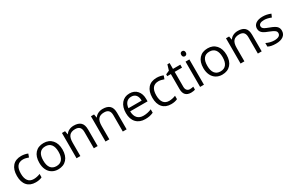

<svg xmlns="http://www.w3.org/2000/svg" viewBox="165 -2123 5316 3522"><g transform="rotate(-30 2823.0 -362.0)"><path d="M299.8 9.8Q183.6 9.8 119.9 -61.8Q56.2 -133.3 56.2 -264.2Q56.2 -398.4 120.8 -471.7Q185.5 -544.9 305.2 -544.9Q343.8 -544.9 382.3 -536.6Q420.9 -528.3 442.9 -517.1L418 -448.2Q391.1 -459 359.4 -466.1Q327.6 -473.1 303.2 -473.1Q140.1 -473.1 140.1 -265.1Q140.1 -166.5 179.9 -113.8Q219.7 -61 297.9 -61Q364.7 -61 435.1 -89.8V-18.1Q381.3 9.8 299.8 9.8Z M1023.9 -268.1Q1023.9 -137.2 958 -63.7Q892.1 9.8 775.9 9.8Q704.1 9.8 648.4 -23.9Q592.8 -57.6 562.5 -120.6Q532.2 -183.6 532.2 -268.1Q532.2 -398.9 597.7 -471.9Q663.1 -544.9 779.3 -544.9Q891.6 -544.9 957.8 -470.2Q1023.9 -395.5 1023.9 -268.1ZM616.2 -268.1Q616.2 -165.5 657.2 -111.8Q698.2 -58.1 777.8 -58.1Q857.4 -58.1 898.7 -111.6Q939.9 -165 939.9 -268.1Q939.9 -370.1 898.7 -423.1Q857.4 -476.1 776.9 -476.1Q697.3 -476.1 656.7 -423.8Q616.2 -371.6 616.2 -268.1Z M1532.2 0V-346.2Q1532.2 -411.6 1502.4 -443.8Q1472.7 -476.1 1409.2 -476.1Q1325.2 -476.1 1286.1 -430.7Q1247.1 -385.3 1247.1 -280.8V0H1166V-535.2H1231.9L1245.1 -461.9H1249Q1273.9 -501.5 1318.8 -523.2Q1363.8 -544.9 1418.9 -544.9Q1515.6 -544.9 1564.5 -498.3Q1613.3 -451.7 1613.3 -349.1V0Z M2146 0V-346.2Q2146 -411.6 2116.2 -443.8Q2086.4 -476.1 2022.9 -476.1Q1939 -476.1 1899.9 -430.7Q1860.8 -385.3 1860.8 -280.8V0H1779.8V-535.2H1845.7L1858.9 -461.9H1862.8Q1887.7 -501.5 1932.6 -523.2Q1977.5 -544.9 2032.7 -544.9Q2129.4 -544.9 2178.2 -498.3Q2227.1 -451.7 2227.1 -349.1V0Z M2619.6 9.8Q2501 9.8 2432.4 -62.5Q2363.8 -134.8 2363.8 -263.2Q2363.8 -392.6 2427.5 -468.8Q2491.2 -544.9 2598.6 -544.9Q2699.2 -544.9 2757.8 -478.8Q2816.4 -412.6 2816.4 -304.2V-252.9H2447.8Q2450.2 -158.7 2495.4 -109.9Q2540.5 -61 2622.6 -61Q2709 -61 2793.5 -97.2V-24.9Q2750.5 -6.3 2712.2 1.7Q2673.8 9.8 2619.6 9.8ZM2597.7 -477.1Q2533.2 -477.1 2494.9 -435.1Q2456.5 -393.1 2449.7 -318.8H2729.5Q2729.5 -395.5 2695.3 -436.3Q2661.1 -477.1 2597.7 -477.1Z M3168.5 9.8Q3052.2 9.8 2988.5 -61.8Q2924.8 -133.3 2924.8 -264.2Q2924.8 -398.4 2989.5 -471.7Q3054.2 -544.9 3173.8 -544.9Q3212.4 -544.9 3251 -536.6Q3289.6 -528.3 3311.5 -517.1L3286.6 -448.2Q3259.8 -459 3228 -466.1Q3196.3 -473.1 3171.9 -473.1Q3008.8 -473.1 3008.8 -265.1Q3008.8 -166.5 3048.6 -113.8Q3088.4 -61 3166.5 -61Q3233.4 -61 3303.7 -89.8V-18.1Q3250 9.8 3168.5 9.8Z M3603.5 -57.1Q3625 -57.1 3645 -60.3Q3665 -63.5 3676.8 -66.9V-4.9Q3663.6 1.5 3637.9 5.6Q3612.3 9.8 3591.8 9.8Q3436.5 9.8 3436.5 -153.8V-472.2H3359.9V-511.2L3436.5 -544.9L3470.7 -659.2H3517.6V-535.2H3672.9V-472.2H3517.6V-157.2Q3517.6 -108.9 3540.5 -83Q3563.5 -57.1 3603.5 -57.1Z M3864.7 0H3783.7V-535.2H3864.7ZM3776.9 -680.2Q3776.9 -708 3790.5 -720.9Q3804.2 -733.9 3824.7 -733.9Q3844.2 -733.9 3858.4 -720.7Q3872.6 -707.5 3872.6 -680.2Q3872.6 -652.8 3858.4 -639.4Q3844.2 -626 3824.7 -626Q3804.2 -626 3790.5 -639.4Q3776.9 -652.8 3776.9 -680.2Z M4498.5 -268.1Q4498.5 -137.2 4432.6 -63.7Q4366.7 9.8 4250.5 9.8Q4178.7 9.8 4123 -23.9Q4067.4 -57.6 4037.1 -120.6Q4006.8 -183.6 4006.8 -268.1Q4006.8 -398.9 4072.3 -471.9Q4137.7 -544.9 4253.9 -544.9Q4366.2 -544.9 4432.4 -470.2Q4498.5 -395.5 4498.5 -268.1ZM4090.8 -268.1Q4090.8 -165.5 4131.8 -111.8Q4172.9 -58.1 4252.4 -58.1Q4332 -58.1 4373.3 -111.6Q4414.6 -165 4414.6 -268.1Q4414.6 -370.1 4373.3 -423.1Q4332 -476.1 4251.5 -476.1Q4171.9 -476.1 4131.3 -423.8Q4090.8 -371.6 4090.8 -268.1Z M5006.8 0V-346.2Q5006.8 -411.6 4977.1 -443.8Q4947.3 -476.1 4883.8 -476.1Q4799.8 -476.1 4760.7 -430.7Q4721.7 -385.3 4721.7 -280.8V0H4640.6V-535.2H4706.5L4719.7 -461.9H4723.6Q4748.5 -501.5 4793.5 -523.2Q4838.4 -544.9 4893.6 -544.9Q4990.2 -544.9 5039.1 -498.3Q5087.9 -451.7 5087.9 -349.1V0Z M5599.6 -146Q5599.6 -71.3 5543.9 -30.8Q5488.3 9.8 5387.7 9.8Q5281.2 9.8 5221.7 -23.9V-99.1Q5260.3 -79.6 5304.4 -68.4Q5348.6 -57.1 5389.6 -57.1Q5453.1 -57.1 5487.3 -77.4Q5521.5 -97.7 5521.5 -139.2Q5521.5 -170.4 5494.4 -192.6Q5467.3 -214.8 5388.7 -245.1Q5314 -272.9 5282.5 -293.7Q5251 -314.5 5235.6 -340.8Q5220.2 -367.2 5220.2 -403.8Q5220.2 -469.2 5273.4 -507.1Q5326.7 -544.9 5419.4 -544.9Q5505.9 -544.9 5588.4 -509.8L5559.6 -443.8Q5479 -477.1 5413.6 -477.1Q5356 -477.1 5326.7 -459Q5297.4 -440.9 5297.4 -409.2Q5297.4 -387.7 5308.3 -372.6Q5319.3 -357.4 5343.8 -343.8Q5368.2 -330.1 5437.5 -304.2Q5532.7 -269.5 5566.2 -234.4Q5599.6 -199.2 5599.6 -146Z"/></g></svg>

Font: f0_57812 
Style: Regular
Weight: 400
Foundry: Ascender Corporation
Version: Version 1.10